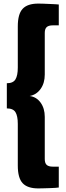

<svg xmlns="http://www.w3.org/2000/svg" viewBox="-20 -888 365 1068"><path d="M18 -425Q53 -425 66 -446.5Q79 -468 79 -512V-741Q79 -810 106 -839Q133 -868 193 -868Q202 -868 219.5 -867.5Q237 -867 255 -866Q273 -865 287.5 -864.5Q302 -864 307 -863V-747H274Q250 -747 239.5 -737Q229 -727 229 -705V-473Q229 -426 206 -393.5Q183 -361 145 -354Q183 -349 206 -317Q229 -285 229 -238V-3Q229 19 239.5 29Q250 39 274 39H307V155Q302 156 287.5 157Q273 158 255 158.5Q237 159 219.5 159.5Q202 160 193 160Q133 160 106 131Q79 102 79 33V-199Q79 -243 66 -264Q53 -285 18 -285Z"/></svg>

Font: Encode Sans Compressed
Style: Black
Weight: 900
Designer: Pablo Impallari, Andres Torresi
Foundry: Pablo Impallari, Andres Torresi
Version: Version 1.000; ttfautohint (v1.00) -l 8 -r 50 -G 200 -x 14 -